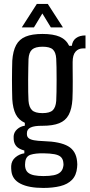

<svg xmlns="http://www.w3.org/2000/svg" viewBox="-20 -779 454 970"><path d="M199 170.5Q125.5 170.5 83.8 149.2Q42 128 37.5 85Q37 78 36.5 71.8Q36 65.5 36.5 59.5Q38 32.5 58 15.8Q78 -1 103 -4.5V-18.5Q74.5 -26.5 63 -39.8Q51.5 -53 49.5 -71.5Q49.5 -75 49 -80.5Q48.5 -86 49 -92Q51 -112 66.8 -126.2Q82.5 -140.5 105.5 -144V-158.5Q74 -173 59.5 -201.8Q45 -230.5 42 -278Q41.5 -296 41 -321.8Q40.5 -347.5 40.5 -375.8Q40.5 -404 41 -429.2Q41.5 -454.5 42 -472.5Q45.5 -521.5 61.5 -551.2Q77.5 -581 109.8 -594.2Q142 -607.5 194.5 -607.5Q249 -607.5 281.5 -593.5Q314 -579.5 329.5 -547.5H343Q346 -573 364 -586.5Q382 -600 412 -600V-534.5H400Q376 -534.5 361.5 -517.8Q347 -501 347 -465.5V-439Q347 -435 347.2 -415.2Q347.5 -395.5 347.5 -369.2Q347.5 -343 347.2 -318Q347 -293 346 -277.5Q343 -228.5 327.2 -199Q311.5 -169.5 279.2 -156.5Q247 -143.5 194 -143.5Q154 -144 135 -135Q116 -126 116 -106.5V-101Q116 -88.5 124.5 -81.2Q133 -74 151.5 -70.5Q170 -67 200.5 -66Q284 -63.5 324.2 -40.2Q364.5 -17 369.5 36.5Q370.5 43.5 370.5 51.5Q370.5 59.5 369.5 67Q366 106.5 344 129.2Q322 152 284.8 161.2Q247.5 170.5 199 170.5ZM199.5 110.5Q230.5 110.5 251.5 106.2Q272.5 102 284.5 91.2Q296.5 80.5 299.5 62.5Q301 56 300.8 50.5Q300.5 45 299.5 38.5Q297 22.5 286.5 13.2Q276 4 255 0Q234 -4 199.5 -4.5Q158.5 -5 134.5 2.8Q110.5 10.5 107.5 40Q106.5 49 106.5 53.2Q106.5 57.5 107 63Q109.5 82.5 121 92.5Q132.5 102.5 152.5 106.5Q172.5 110.5 199.5 110.5ZM194.5 -207.5Q231.5 -207.5 246.5 -222Q261.5 -236.5 264 -269Q265 -285.5 265.5 -314.8Q266 -344 266 -377Q266 -410 265.5 -438.8Q265 -467.5 264 -483Q262 -515 247 -529Q232 -543 195 -543Q158.5 -543 142.2 -528.8Q126 -514.5 124 -480.5Q123.5 -466 123 -437.8Q122.5 -409.5 122.2 -376.8Q122 -344 122.5 -314.8Q123 -285.5 124 -270Q126.5 -237.5 141.8 -222.5Q157 -207.5 194.5 -207.5ZM90 -640.5 166 -759H221.5L298 -640.5H237L194 -711L151.5 -640.5Z"/></svg>

Font: Big Shoulders
Style: Regular
Weight: 400
Designer: Patric King
Foundry: XO Type Co
Version: Version 2.002